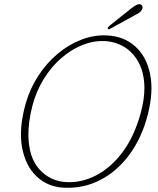

<svg xmlns="http://www.w3.org/2000/svg" viewBox="-20 -881 753 916"><path d="M490 -712Q570 -708.5 624.2 -660.5Q678.5 -612.5 696 -528.2Q713.5 -444 684.5 -332Q656 -222.5 597.2 -143Q538.5 -63.5 458.2 -22.2Q378 19 285.5 14.5Q208 11 154.8 -39.2Q101.5 -89.5 85.2 -178Q69 -266.5 102 -385Q122.5 -458 162.5 -519.2Q202.5 -580.5 255.5 -624.8Q308.5 -669 368.8 -692Q429 -715 490 -712ZM298 -12Q371 -9 440.2 -45.2Q509.5 -81.5 564.8 -155.2Q620 -229 650.5 -339Q669 -404 669 -461.5Q668.5 -529.5 643.8 -578.5Q619 -627.5 576.5 -654.8Q534 -682 479.5 -685Q426.5 -687.5 373.2 -666.2Q320 -645 272.5 -603.8Q225 -562.5 189.2 -505Q153.5 -447.5 135 -378Q124.5 -338 119.8 -302Q115 -266 115.5 -234.5Q117 -129 168.5 -72.5Q220 -16 298 -12ZM600.5 -836.5Q618 -850.5 629.8 -856.8Q641.5 -863 650.5 -860Q658 -857 659.8 -849.5Q661.5 -842 656.5 -833.5Q651 -824.5 641.2 -818.5Q631.5 -812.5 619 -806L504 -743Q497 -739 494.5 -744Q492.5 -747 495 -750.5Q497.5 -754 501 -757Z"/></svg>

Font: Fraunces 72pt S100 Thin
Style: Italic
Weight: 100
Italic angle: -16°
Version: Version 1.000; ttfautohint (v1.8.3)